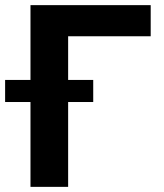

<svg xmlns="http://www.w3.org/2000/svg" viewBox="-59 -727 638 747"><path d="M527.3 -585.9H206.1V-416H303.7V-330.1H206.1V0H59.6V-330.1H-39.1V-416H59.6V-707H527.3Z"/></svg>

Font: Pretendard Std
Style: Bold
Weight: 700
Designer: Base glyphs from Inter by Rasmus Andersson; Hangeul glyphs from Noto Sans CJK(Source Han Sans) by Jang Soo-young and Kan
Foundry: Kil Hyung-jin
Version: Version 1.309